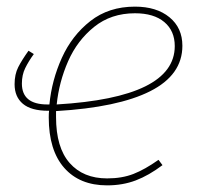

<svg xmlns="http://www.w3.org/2000/svg" viewBox="-20 -549 608 579"><path d="M149 -214V-196Q149 -104 190 -57.5Q231 -11 303 -11Q348 -11 382.5 -24.5Q417 -38 458 -67L470 -51Q429 -20 389.5 -5Q350 10 303 10Q220 10 173.5 -43Q127 -96 127 -195Q127 -208 128 -215H125Q74 -215 49 -236Q24 -257 24 -295Q24 -325 35 -346.5Q46 -368 66 -396L82 -386Q66 -364 56 -343.5Q46 -323 46 -297Q46 -234 123 -234H129Q136 -307 166.5 -374.5Q197 -442 252.5 -485.5Q308 -529 387 -529Q452 -529 491 -497Q530 -465 530 -411Q530 -323 433 -274Q336 -225 149 -214ZM151 -234Q507 -255 507 -410Q507 -456 475.5 -482.5Q444 -509 387 -509Q315 -509 264 -468Q213 -427 185.5 -364.5Q158 -302 151 -234Z"/></svg>

Font: Fira Sans Thin
Style: Italic
Weight: 250
Italic angle: -8°
Designer: Carrois Corporate & Edenspiekermann AG
Foundry: Carrois Corporate GbR & Edenspiekermann AG
Version: Version 4.203